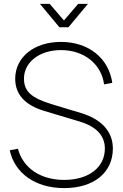

<svg xmlns="http://www.w3.org/2000/svg" viewBox="-20 -950 629 985"><path d="M185 -930 285 -810H331L431 -930H381L308 -845L235 -930ZM309 15C461 15 559 -64 559 -188C559 -275 501.5 -338 396 -370L247 -415C141 -447 103 -481 103 -547C103 -629 180 -693 293 -693C411 -693 500 -622 514 -517L556 -525C538 -652 434 -735 293 -735C154 -735 58 -656 58 -546C58 -466 108 -410.5 207 -381L387 -327C474.5 -301 518 -254 518 -188C518 -91 435 -27 309 -27C188 -27 98 -88 72 -187L30 -179C56 -59.5 163.5 15 309 15Z"/></svg>

Font: Vela Sans ExtLt
Style: Regular
Weight: 200
Designer: Principal design: Mikhail Sharanda - project Manrope.
Design modification: Ravid Balaliev
Foundry: Mikhail Sharanda
Version: Version 1.001